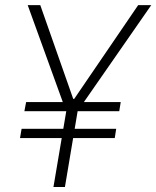

<svg xmlns="http://www.w3.org/2000/svg" viewBox="-20 -748 625 768"><path d="M141.1 -727.5 285.2 -317.4 243.2 -306.6 90.8 -727.5ZM252.9 -317.4 532.7 -727.5H585L292.5 -306.6ZM298.8 -352.5 239.7 0H193.8L253.4 -352.5ZM462.9 -339.8 457 -303.2H77.6L84.5 -339.8ZM444.8 -232.9 439 -195.8H60.1L66.4 -232.9Z"/></svg>

Font: Inter 17pt ExtraLight
Style: Italic
Weight: 250
Italic angle: -9.3988°
Version: Version 4.001;git-66647c0bb